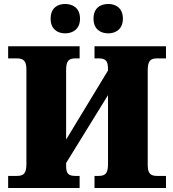

<svg xmlns="http://www.w3.org/2000/svg" viewBox="-20 -947 871 967"><path d="M308 -779C345 -779 383 -799 383 -853C383 -908 345 -927 308 -927C271 -927 235 -908 235 -853C235 -799 271 -779 308 -779ZM526 -779C561 -779 599 -799 599 -853C599 -908 561 -927 526 -927C487 -927 451 -908 451 -853C451 -799 487 -779 526 -779ZM381 0V-61H361C325 -61 313 -72 313 -111V-126L524 -468V-121C524 -74 511 -61 476 -61H456V0H816V-61H772C738 -61 724 -73 724 -116V-593C724 -640 737 -653 772 -653H816V-714H456V-653H476C511 -653 524 -642 524 -599V-592L313 -244V-593C313 -640 325 -653 361 -653H381V-714H21V-653H64C99 -653 113 -640 113 -597V-121C113 -74 100 -61 64 -61H21V0Z"/></svg>

Font: UArctic Serif Black
Style: Regular
Weight: 900
Designer: Customization by Puisto advertising & original work Monotype Design Team
Foundry: Monotype Imaging Inc.
Version: Version 2.004